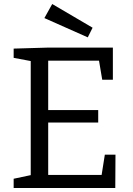

<svg xmlns="http://www.w3.org/2000/svg" viewBox="-20 -936 660 956"><path d="M486 -65 502 -166H555L554 0H48V-46L133 -64V-632L48 -648V-694L219 -699H542V-539H489L473 -634H220V-388H469V-326H220V-65ZM441 -798 417 -750 201 -846 240 -916Z"/></svg>

Font: Bitter Pro
Style: Regular
Weight: 400
Designer: Sol Matas, and Bitter project Authors
Foundry: Sol Matas
Version: Version 1.010